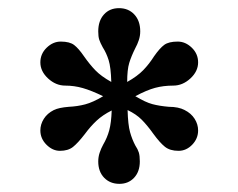

<svg xmlns="http://www.w3.org/2000/svg" viewBox="-20 -728 585 471"><path d="M221 -332Q221 -343 224.5 -353.5Q228 -364 233 -373Q243 -390 248 -408.5Q253 -427 254 -457Q232 -446 217 -432Q202 -418 188 -399Q171 -377 159 -367.5Q147 -358 127 -358Q109 -358 94 -373Q79 -388 79 -408Q79 -423 87.5 -436.5Q96 -450 112 -458Q124 -464 149 -466Q170 -467 189 -472Q208 -477 233 -492Q204 -506 183 -512Q162 -518 140 -518Q117 -518 98 -535.5Q79 -553 79 -575Q79 -596 94.5 -611Q110 -626 129 -626Q151 -626 162 -617.5Q173 -609 186 -590Q200 -570 214 -555.5Q228 -541 253 -527Q252 -563 246.5 -580.5Q241 -598 232 -612Q226 -623 223.5 -630.5Q221 -638 221 -651Q221 -677 235 -692.5Q249 -708 272 -708Q295 -708 309.5 -692.5Q324 -677 324 -651Q324 -640 320.5 -629.5Q317 -619 312 -610Q302 -590 297 -573.5Q292 -557 292 -527Q317 -541 331.5 -556Q346 -571 358 -590Q372 -610 383 -618Q394 -626 416 -626Q435 -626 450.5 -611Q466 -596 466 -575Q466 -553 447 -535.5Q428 -518 405 -518Q381 -518 360.5 -512.5Q340 -507 312 -492Q337 -477 354 -472.5Q371 -468 394 -466Q418 -466 433 -458Q449 -450 457.5 -436.5Q466 -423 466 -408Q466 -388 451.5 -373Q437 -358 418 -358Q397 -358 384.5 -368Q372 -378 356 -400Q341 -421 327.5 -434.5Q314 -448 293 -458Q294 -422 299 -404Q304 -386 312 -371Q318 -362 320.5 -354Q323 -346 323 -332Q323 -307 309 -292Q295 -277 273 -277Q250 -277 235.5 -292Q221 -307 221 -332Z"/></svg>

Font: Taviraj
Style: Bold
Weight: 700
Designer: Katatrad Team
Foundry: CadsonDemak
Version: Version 1.001